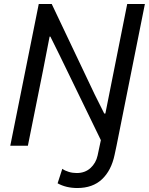

<svg xmlns="http://www.w3.org/2000/svg" viewBox="-20 -740 756 975"><path d="M176.8 -719.7H242.7L461.4 -259.3L509.3 -163.6H515.1L550.8 -342.8L626 -719.7H715.8L571.8 0L562 45.9Q545.4 125.5 498 170.2Q450.7 214.8 372.6 214.8Q315.9 214.8 272.5 190.9L296.4 117.2Q309.6 127 329.1 132.8Q348.6 138.7 369.6 138.7Q411.6 138.7 439.5 113.3Q467.3 87.9 475.6 49.8L492.2 -28.3L283.7 -457.5L235.8 -554.2H231.9L198.2 -380.9L121.6 0H32.2Z"/></svg>

Font: Reddit Sans Chocolate
Style: Italic
Weight: 400
Italic angle: -11.25°
Designer: Stephen Hutchings
Version: Version 1.013